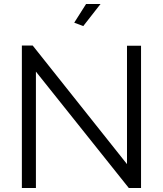

<svg xmlns="http://www.w3.org/2000/svg" viewBox="-20 -937 812 957"><path d="M395 -807 350 -824 409 -917H481ZM159 -580V0H89V-710H143L613 -119V-709H683V0H622Z"/></svg>

Font: Boldmen
Style: Regular
Weight: 400
Designer: Matt McInerney, Pablo Impallari, Rodrigo Fuenzalida
Foundry: LIVING CONCEPT
Version: Version 1.000